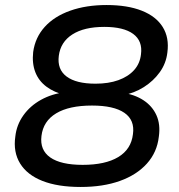

<svg xmlns="http://www.w3.org/2000/svg" viewBox="-20 -734 711 764"><path d="M301 10Q210 10 149 -14Q88 -38 60 -83.5Q32 -129 41 -191Q46 -237 73 -275Q100 -313 143.5 -337Q187 -361 240 -367L239 -356Q196 -366 165 -389Q134 -412 120.5 -447Q107 -482 112 -527Q120 -585 158 -627Q196 -669 259.5 -691.5Q323 -714 404 -714Q487 -714 544 -691.5Q601 -669 627.5 -626.5Q654 -584 646 -525Q641 -482 616 -447Q591 -412 552.5 -387.5Q514 -363 465 -354L467 -365Q516 -358 551 -335Q586 -312 602.5 -275.5Q619 -239 612 -190Q605 -128 564.5 -83Q524 -38 457 -14Q390 10 301 10ZM309 -78Q399 -78 450.5 -109Q502 -140 509 -200Q517 -256 475 -285Q433 -314 346 -314Q255 -314 203.5 -283Q152 -252 145 -193Q138 -137 180 -107.5Q222 -78 309 -78ZM360 -401Q412 -401 451 -415Q490 -429 513.5 -455Q537 -481 541 -518Q548 -571 510 -599Q472 -627 395 -627Q315 -627 268 -597Q221 -567 214 -512Q207 -458 245 -429.5Q283 -401 360 -401Z"/></svg>

Font: Nunito Sans 10pt SemiExpanded SemiBold
Style: Italic
Weight: 600
Width: 6
Italic angle: -9°
Designer: Vernon Adams
Foundry: Vernon Adams
Version: Version 3.101;gftools[0.9.27]